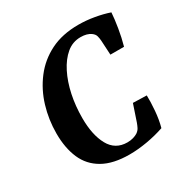

<svg xmlns="http://www.w3.org/2000/svg" viewBox="-142 -701 800 829"><g transform="rotate(-30 258.5 -286.0)"><path d="M271 12Q190 12 139 -17Q88 -46 65 -99Q42 -152 42 -224Q42 -293 61.5 -357.5Q81 -422 120.5 -473.5Q160 -525 219 -554.5Q278 -584 358 -584Q397 -584 437 -577Q477 -570 509 -559Q507 -528 500 -485Q493 -442 482 -403H414L410 -475Q409 -488 406 -499Q403 -510 391 -519Q372 -533 340 -533Q300 -533 269.5 -507.5Q239 -482 217 -438.5Q195 -395 183.5 -340.5Q172 -286 172 -226Q172 -142 200.5 -90Q229 -38 289 -38Q305 -38 318.5 -42Q332 -46 341 -52Q352 -60 357 -70Q362 -80 366 -91L394 -174L462 -172Q463 -140 459.5 -97Q456 -54 446 -18Q405 -4 359 4Q313 12 271 12Z"/></g></svg>

Font: Rasa SemiBold
Style: Italic
Weight: 600
Italic angle: -7.10001°
Designer: Anna Giedrys (Yrsa+Rasa design), David Brezina (Yrsa art-direction, Rasa art-direction, design)
Foundry: Rosetta Type Foundry
Version: Version 2.004